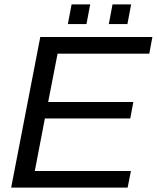

<svg xmlns="http://www.w3.org/2000/svg" viewBox="-20 -857 716 877"><path d="M31 0 164 -688H676L662 -612H243L200 -391H589L575 -316H185L139 -76H578L563 0ZM477 -747 494 -837H579L562 -747ZM290 -747 307 -837H392L375 -747Z"/></svg>

Font: Libra Sans Modern
Style: Italic
Weight: 400
Italic angle: -12°
Foundry: Stefan Peev, Context Ltd
Version: Version 1.000